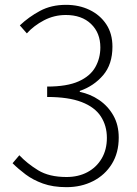

<svg xmlns="http://www.w3.org/2000/svg" viewBox="-20 -761 568 794"><path d="M255 13Q199 13 157.5 -2Q116 -17 85.5 -40Q55 -63 32 -86L60 -119Q92 -85 137.5 -57Q183 -29 255 -29Q304 -29 341.5 -49Q379 -69 400.5 -105.5Q422 -142 422 -191Q422 -241 397 -279.5Q372 -318 317.5 -339Q263 -360 175 -360V-403Q257 -403 305 -424.5Q353 -446 374 -483Q395 -520 395 -565Q395 -625 356.5 -662Q318 -699 252 -699Q204 -699 162 -677Q120 -655 91 -623L62 -656Q99 -691 145.5 -716Q192 -741 253 -741Q307 -741 350.5 -720Q394 -699 419.5 -660.5Q445 -622 445 -568Q445 -495 406.5 -450Q368 -405 310 -385V-381Q354 -372 390.5 -347Q427 -322 449 -283Q471 -244 471 -192Q471 -129 442.5 -83Q414 -37 365 -12Q316 13 255 13Z"/></svg>

Font: Noto Sans JP ExtraLight
Style: Regular
Weight: 250
Designer: Ryoko NISHIZUKA  (kana, bopomofo & ideographs); Paul D. Hunt (Latin, Greek & Cyrillic); Sandoll Communications , Soo-you
Foundry: Adobe
Version: Version 2.004-H2;hotconv 1.0.118;makeotfexe 2.5.65603